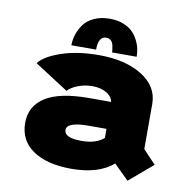

<svg xmlns="http://www.w3.org/2000/svg" viewBox="-79 -760 867 860"><g transform="rotate(10 355.0 -330.5)"><path d="M203 -534Q203 -559 211 -583.5Q219 -608 235.2 -630.5Q251.5 -653 282 -667Q312.5 -681 352.5 -681Q385 -681 411 -671.5Q437 -662 453.2 -647.2Q469.5 -632.5 480.2 -612.5Q491 -592.5 495.5 -573.2Q500 -554 500 -534H388Q388 -541 387.2 -547.2Q386.5 -553.5 383.8 -566.2Q381 -579 372.8 -586.8Q364.5 -594.5 351.5 -594.5Q315.5 -594.5 315.5 -534ZM556 20 488.5 -46.5Q422 11 298 11Q187.5 11 123.5 -32.5Q59.5 -76 59.5 -156.5Q59.5 -232.5 124.2 -273.8Q189 -315 324.5 -315H422.5Q418 -339.5 391.8 -354.8Q365.5 -370 328.5 -370Q293.5 -370 262.2 -357.8Q231 -345.5 217 -329L63.5 -428Q88.5 -461.5 161.8 -486.8Q235 -512 333.5 -512Q454.5 -512 530 -464.5Q605.5 -417 605.5 -338V-132.5L663.5 -71.5ZM321 -120Q388.5 -120 423 -151.5V-192.5H343.5Q243 -192.5 243 -156.5Q243 -120 321 -120Z"/></g></svg>

Font: League Mono ExtraBold
Style: Regular
Weight: 800
Width: 6
Designer: Tyler Finck
Foundry: The League of Moveable Type / Tyler Finck
Version: Version 2.210